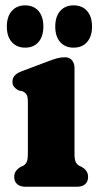

<svg xmlns="http://www.w3.org/2000/svg" viewBox="-20 -707 377 727"><path d="M262.1 -450.2V-125.8Q262.1 -102.9 266.6 -93.8Q271.2 -84.7 279.1 -79.8L289.7 -74.8Q301.1 -68 307.3 -59Q313.5 -50 313.5 -36.8Q313.5 -19.6 302.6 -9.8Q291.8 0 272.5 0H74.9Q56.1 0 45 -9.8Q33.9 -19.6 33.9 -36.8Q33.9 -50 40.1 -59Q46.3 -68 57.7 -74.8L68.5 -79.8Q76.8 -84.7 81.2 -93.8Q85.5 -102.9 85.5 -125.8V-321.4Q85.5 -341.8 80.1 -349.6Q74.6 -357.4 65.3 -361.4L50.3 -364.6Q40 -370.2 33.6 -377.7Q27.1 -385.2 27.1 -397.4Q27.1 -411.2 35.6 -420.8Q44 -430.4 62.3 -437.2L159.7 -473.9Q181.2 -482.2 195.7 -486.2Q210.2 -490.2 226.3 -490.2Q242.7 -490.2 252.4 -479Q262.1 -467.8 262.1 -450.2ZM75.3 -526.6Q43.3 -526.6 24.6 -547.8Q5.9 -568.9 5.9 -606.5Q5.9 -644.1 24.6 -665.4Q43.3 -686.7 75.3 -686.7Q107.5 -686.7 125.9 -665.4Q144.2 -644.1 144.2 -606.5Q144.2 -569.3 125.9 -548Q107.5 -526.6 75.3 -526.6ZM258.5 -526.6Q226.6 -526.6 207.9 -547.8Q189.2 -568.9 189.2 -606.5Q189.2 -644.1 207.9 -665.4Q226.6 -686.7 258.5 -686.7Q291.4 -686.7 309.9 -665.4Q328.5 -644.1 328.5 -606.5Q328.5 -569.3 309.9 -548Q291.4 -526.6 258.5 -526.6Z"/></svg>

Font: Fraunces SuperSoft
Style: Regular
Weight: 900
Version: Version 1.000;[b76b70a41]